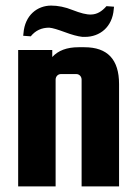

<svg xmlns="http://www.w3.org/2000/svg" viewBox="-20 -667 492 687"><path d="M284 -535C337 -535 382 -570 387 -634L388 -643L361 -645C326 -605 295 -610 240 -631C213 -642 187 -647 163 -647C114 -647 69 -613 64 -548L63 -539L90 -537C107 -558 129 -568 156 -568C169 -567 187 -561 212 -552C236 -543 257 -537 275 -535ZM179 -382C179 -393 187 -402 198 -402H253C264 -402 272 -393 272 -382V0H406V-366C406 -454 365 -498 282 -498H261C219 -498 188 -486 167 -463V-488H45V0H179Z"/></svg>

Font: sklik
Style: Regular
Weight: 400
Designer: Joe Prince
Foundry: Joe Prince
Version: Version 1.001